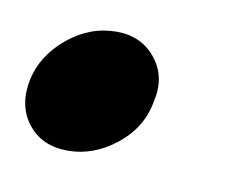

<svg xmlns="http://www.w3.org/2000/svg" viewBox="-38 -198 311 249"><g transform="rotate(10 117.0 -73.5)"><path d="M63 8Q29 8 10.5 -15.5Q-8 -39 -1 -74Q6 -107 35 -131Q64 -155 99 -155Q132 -155 151 -131Q170 -107 162 -74Q156 -39 126.5 -15.5Q97 8 63 8Z"/></g></svg>

Font: Epunda Sans
Style: Bold Italic
Weight: 700
Italic angle: -12.0243°
Designer: Simon Atzbach
Foundry: typofactur
Version: Version 2.204; ttfautohint (v1.8.4.7-5d5b)